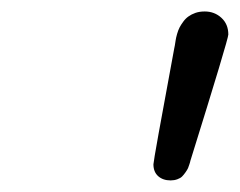

<svg xmlns="http://www.w3.org/2000/svg" viewBox="-20 -641 416 333"><path d="M246.1 -356Q246.1 -362.8 282.2 -557.1Q282.2 -557.1 283.2 -562Q284.2 -567.9 284.7 -571.5Q285.2 -575.2 287.1 -582Q289.1 -588.9 291.5 -593.5Q293.9 -598.1 297.9 -603.5Q301.8 -608.9 306.9 -612.5Q312 -616.2 319.1 -618.7Q326.2 -621.1 335 -621.1Q352.1 -621.1 364 -610.1Q376 -599.1 376 -581.1Q376 -573.2 310.1 -361.8Q310.1 -360.8 308.6 -356.4Q307.1 -352.1 306.2 -349.6Q305.2 -347.2 302 -342.5Q298.8 -337.9 295.9 -335Q293 -332 287.6 -330.1Q282.2 -328.1 275.9 -328.1Q262.7 -328.1 254.4 -335.4Q246.1 -342.8 246.1 -356Z"/></svg>

Font: CMU Typewriter Text Variable Width
Style: Italic
Weight: 500
Italic angle: -14.04°
Version: Version 0.7.0